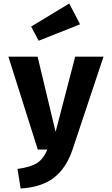

<svg xmlns="http://www.w3.org/2000/svg" viewBox="-20 -855 640 1098"><path d="M395 0Q359 107 288 161.5Q217 216 98 223L80 111Q156 101 192.5 77Q229 53 251 0H196L28 -531H195L298 -101L410 -531H572ZM438 -716 201 -622 158 -703 376 -835Z"/></svg>

Font: Fira Mono
Style: Bold
Weight: 700
Monospace: yes
Designer: Carrois Corporate & Edenspiekermann AG
Foundry: Carrois Corporate GbR & Edenspiekermann AG
Version: Version 3.206